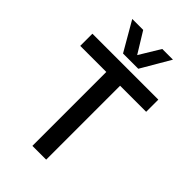

<svg xmlns="http://www.w3.org/2000/svg" viewBox="-272 -1013 1104 1104"><g transform="rotate(45 279.5 -461.0)"><path d="M548 -601H336V0H224V-601H12V-700H548ZM445 -922 341 -744H217L114 -922H203L281 -795L358 -922Z"/></g></svg>

Font: Georama ExtraCondensed Thin Medium
Style: Regular
Weight: 500
Version: Version 1.001